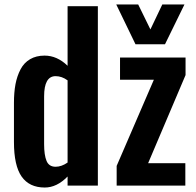

<svg xmlns="http://www.w3.org/2000/svg" viewBox="-20 -838 884 867"><path d="M591.8 -638.2 504.9 -817.9H604L659.2 -705.1L712.9 -817.9H813L725.1 -638.2ZM182.1 8.8Q112.3 8.8 77.6 -40.8Q43 -90.3 43 -196.8V-374Q43 -420.9 50 -458Q57.1 -495.1 72.8 -524.9Q88.4 -554.7 116 -570.8Q143.6 -586.9 181.2 -586.9Q237.8 -586.9 285.2 -541V-810.1H421.9V0H285.2V-41Q236.8 8.8 182.1 8.8ZM506.8 0V-88.9L674.8 -478H522V-578.1H817.9V-499L648.9 -101.1H816.9V0ZM231 -85Q257.8 -85 285.2 -104V-475.1Q259.3 -494.1 231 -494.1Q179.2 -494.1 179.2 -402.8V-187Q179.2 -137.7 190.2 -111.3Q201.2 -85 231 -85Z"/></svg>

Font: Oswald Medium
Style: Regular
Weight: 500
Designer: Vernon Adams
Foundry: Vernon Adams
Version: Version 4.103